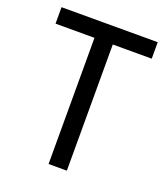

<svg xmlns="http://www.w3.org/2000/svg" viewBox="-127 -771 751 861"><g transform="rotate(20 248.5 -340.5)"><path d="M291.9 -602.1V0H204.6V-602.1H18.7V-680.7H477.8V-602.1Z"/></g></svg>

Font: Puralecka Narrow
Style: Regular
Weight: 400
Designer: Hector Gatti, Marcela Romero, Pablo Cosgaya and Nicolas Silva
Version: Version 1.004;PS 001.004;hotconv 1.0.70;makeotf.lib2.5.58329